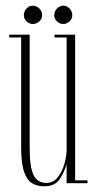

<svg xmlns="http://www.w3.org/2000/svg" viewBox="-20 -645 340 676"><path d="M135.5 11Q111.5 11 93.2 0.2Q75 -10.5 64.8 -40.2Q54.5 -70 54.5 -126.5V-513H12.5V-523H84.5V-123.5Q84.5 -57 98 -29Q111.5 -1 143.5 -1Q168.5 -1 184.2 -21.8Q200 -42.5 207.2 -69.8Q214.5 -97 214.5 -115.5V-513H172V-523H244.5V-10H288V0H214.5V-67.5Q206.5 -38 189.5 -13.5Q172.5 11 135.5 11ZM203 -560.5Q190 -560.5 180.5 -569.8Q171 -579 171 -591.5Q171 -605 180.5 -615Q190 -625 203 -625Q215 -625 224.8 -615Q234.5 -605 234.5 -591.5Q234.5 -579 224.8 -569.8Q215 -560.5 203 -560.5ZM95.5 -560.5Q83 -560.5 73.5 -569.8Q64 -579 64 -591.5Q64 -605 73.5 -615Q83 -625 95.5 -625Q108.5 -625 118.5 -615Q128.5 -605 128.5 -591.5Q128.5 -579 118.5 -569.8Q108.5 -560.5 95.5 -560.5Z"/></svg>

Font: Imbue 100pt Thin
Style: Regular
Weight: 100
Designer: Tyler Finck
Foundry: Etcetera Type Company
Version: Version 1.102; ttfautohint (v1.8.3)